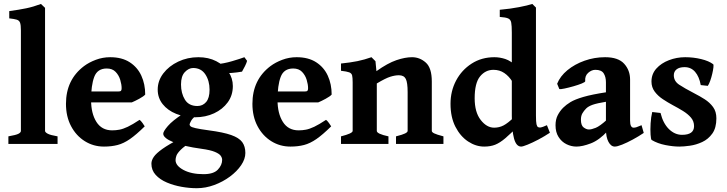

<svg xmlns="http://www.w3.org/2000/svg" viewBox="-20 -736 3716 982"><path d="M22.9 0V-38.6Q62.5 -45.4 74.7 -52Q86.9 -58.6 86.9 -66.4V-580.1Q86.9 -607.4 82.8 -619.4Q78.6 -631.3 65.9 -635.3Q53.2 -639.2 27.3 -642.1V-679.2Q77.6 -686 114.3 -693.6Q150.9 -701.2 189.5 -715.8L210.4 -695.8V-66.4Q210.4 -59.6 223.9 -52.2Q237.3 -44.9 274.4 -38.6V0Z M722.7 -252.4Q714.8 -243.2 691.9 -230.7Q668.9 -218.3 654.3 -212.4H373.5L374 -268.1H584.5Q595.2 -268.1 598.6 -271.5Q602.1 -274.9 602.1 -284.7Q602.1 -303.7 595 -327.4Q587.9 -351.1 571.3 -368.4Q554.7 -385.7 525.9 -385.7Q478 -385.7 461.9 -342.5Q445.8 -299.3 445.8 -225.1Q445.8 -155.8 473.1 -112.5Q500.5 -69.3 553.7 -69.3Q572.8 -69.3 591.1 -72.8Q609.4 -76.2 633.5 -87.6Q657.7 -99.1 693.8 -123Q699.7 -119.6 709 -106.7Q718.3 -93.8 720.2 -89.8Q677.2 -47.4 644.8 -24.9Q612.3 -2.4 581.3 5.6Q550.3 13.7 511.7 13.7Q458 13.7 413.8 -13.9Q369.6 -41.5 343.5 -90.8Q317.4 -140.1 317.4 -205.1Q317.4 -328.1 409.7 -397.9Q435.1 -417 470.2 -430.2Q505.4 -443.4 543.5 -443.4Q603.5 -443.4 643.3 -417.7Q683.1 -392.1 702.9 -348.9Q722.7 -305.7 722.7 -252.4Z M1234.9 46.4Q1234.9 77.1 1213.4 108.9Q1191.9 140.6 1156 167.2Q1120.1 193.8 1075.9 210.2Q1031.7 226.6 986.3 226.6Q949.2 226.6 908.9 219.5Q868.7 212.4 833.5 197.5Q798.3 182.6 776.4 158.7Q754.4 134.8 754.4 101.1Q754.4 84 766.6 66.2Q778.8 48.3 811 25.4Q843.3 2.4 902.8 -28.3Q902.8 -28.3 917.2 -27.3Q931.6 -26.4 946.3 -23.2Q960.9 -20 962.4 -13.7Q922.4 12.2 904.5 30Q886.7 47.9 882.3 60.3Q877.9 72.8 877.9 83Q877.9 111.3 918.2 133.1Q958.5 154.8 1021 154.8Q1072.3 154.8 1094.2 131.6Q1116.2 108.4 1116.2 81.5Q1116.2 71.3 1108.9 60.8Q1101.6 50.3 1078.9 40.8Q1056.2 31.2 1009.8 24.9Q919.9 12.7 867.4 -8.5Q814.9 -29.8 814.9 -52.2Q814.9 -64 838.6 -91.6Q862.3 -119.1 915.5 -153.8L1003.4 -161.6Q965.8 -133.8 957.8 -118.7Q949.7 -103.5 949.7 -99.6Q949.7 -94.7 954.6 -90.1Q959.5 -85.4 980.2 -80.6Q1001 -75.7 1048.3 -69.3Q1122.1 -59.6 1162.4 -45.4Q1202.6 -31.2 1218.8 -9.3Q1234.9 12.7 1234.9 46.4ZM1243.7 -424.8Q1241.7 -415.5 1233.2 -398.2Q1224.6 -380.9 1217.8 -369.6Q1192.9 -365.2 1165.3 -363Q1137.7 -360.8 1098.6 -362.3L1081.5 -406.7Q1125 -410.6 1167 -423.1Q1209 -435.5 1230 -443.4ZM1170.9 -295.9Q1170.9 -248.5 1144.8 -212.6Q1118.7 -176.8 1075 -156.5Q1031.2 -136.2 978.5 -136.2Q924.3 -136.2 880.9 -153.8Q837.4 -171.4 812 -203.4Q786.6 -235.4 786.6 -277.8Q786.6 -323.2 815.4 -360.8Q844.2 -398.4 891.6 -420.9Q939 -443.4 994.6 -443.4Q1046.4 -443.4 1085.9 -423.1Q1125.5 -402.8 1148.2 -369.4Q1170.9 -335.9 1170.9 -295.9ZM1051.8 -277.3Q1051.8 -322.8 1030.3 -355.5Q1008.8 -388.2 967.8 -388.2Q945.3 -388.2 925.5 -367.4Q905.8 -346.7 905.8 -304.2Q905.8 -258.8 925.8 -226.3Q945.8 -193.8 989.7 -193.8Q1016.6 -193.8 1034.2 -214.1Q1051.8 -234.4 1051.8 -277.3Z M1676.3 -252.4Q1668.5 -243.2 1645.5 -230.7Q1622.6 -218.3 1607.9 -212.4H1327.1L1327.6 -268.1H1538.1Q1548.8 -268.1 1552.2 -271.5Q1555.7 -274.9 1555.7 -284.7Q1555.7 -303.7 1548.6 -327.4Q1541.5 -351.1 1524.9 -368.4Q1508.3 -385.7 1479.5 -385.7Q1431.6 -385.7 1415.5 -342.5Q1399.4 -299.3 1399.4 -225.1Q1399.4 -155.8 1426.8 -112.5Q1454.1 -69.3 1507.3 -69.3Q1526.4 -69.3 1544.7 -72.8Q1563 -76.2 1587.2 -87.6Q1611.3 -99.1 1647.5 -123Q1653.3 -119.6 1662.6 -106.7Q1671.9 -93.8 1673.8 -89.8Q1630.9 -47.4 1598.4 -24.9Q1565.9 -2.4 1534.9 5.6Q1503.9 13.7 1465.3 13.7Q1411.6 13.7 1367.4 -13.9Q1323.2 -41.5 1297.1 -90.8Q1271 -140.1 1271 -205.1Q1271 -328.1 1363.3 -397.9Q1388.7 -417 1423.8 -430.2Q1459 -443.4 1497.1 -443.4Q1557.1 -443.4 1596.9 -417.7Q1636.7 -392.1 1656.5 -348.9Q1676.3 -305.7 1676.3 -252.4Z M2005.4 0V-38.6Q2038.6 -46.9 2051.8 -53.5Q2064.9 -60.1 2064.9 -66.4V-264.6Q2064.9 -314 2055.4 -332.5Q2045.9 -351.1 2020 -351.1Q2000.5 -351.1 1976.1 -343.5Q1951.7 -335.9 1907.2 -309.1V-66.4Q1907.2 -51.3 1966.8 -38.6V0H1724.1V-38.6Q1783.7 -53.7 1783.7 -66.4V-314.5Q1783.7 -338.9 1781 -350.1Q1778.3 -361.3 1766.1 -366Q1753.9 -370.6 1724.1 -374V-411.1Q1772 -416 1808.1 -423.3Q1844.2 -430.7 1879.9 -443.4L1900.4 -422.9L1905.3 -372.1Q1962.9 -413.1 2007.3 -428.2Q2051.8 -443.4 2087.4 -443.4Q2127 -443.4 2157.7 -416Q2188.5 -388.7 2188.5 -319.3V-66.4Q2188.5 -60.1 2200.4 -54Q2212.4 -47.9 2248 -38.6V0Z M2792.5 -57.1Q2764.6 -38.6 2733.6 -22.2Q2702.6 -5.9 2678.2 3.9Q2653.8 13.7 2645.5 13.7Q2620.1 13.7 2608.9 -28.1Q2597.7 -69.8 2597.7 -144V-569.8Q2597.7 -604 2594.7 -620.1Q2591.8 -636.2 2578.9 -641.8Q2565.9 -647.5 2536.1 -649.4V-686Q2590.8 -690.9 2634.8 -699.5Q2678.7 -708 2702.6 -715.8L2721.2 -697.3V-145Q2721.2 -112.3 2723.9 -100.6Q2726.6 -88.9 2731.9 -85.9Q2737.3 -83 2745.4 -84Q2753.4 -85 2777.3 -95.7ZM2631.3 -92.3Q2591.3 -51.8 2564 -28.6Q2536.6 -5.4 2512.5 4.2Q2488.3 13.7 2456.5 13.7Q2413.6 13.7 2374 -12.5Q2334.5 -38.6 2309.3 -87.6Q2284.2 -136.7 2284.2 -205.1Q2284.2 -270 2312.7 -324Q2341.3 -377.9 2392.1 -410.6Q2442.9 -443.4 2508.8 -443.4Q2536.1 -443.4 2564.2 -434.3Q2592.3 -425.3 2627.9 -392.6Q2627.9 -364.7 2621.8 -345.5Q2615.7 -326.2 2601.1 -317.4Q2583.5 -346.2 2559.3 -362.5Q2535.2 -378.9 2503.9 -378.9Q2462.9 -378.9 2435.3 -345.2Q2407.7 -311.5 2407.7 -233.4Q2407.7 -162.1 2438.5 -122.6Q2469.2 -83 2507.3 -83Q2533.2 -83 2555.4 -94.5Q2577.6 -106 2609.9 -137.2Q2613.8 -135.3 2618.7 -125.2Q2623.5 -115.2 2627.2 -105Q2630.9 -94.7 2631.3 -92.3Z M3272.5 -56.2Q3246.6 -38.6 3216.8 -22.5Q3187 -6.3 3161.9 3.7Q3136.7 13.7 3124.5 13.7Q3105 13.7 3092 -10.5Q3079.1 -34.7 3079.1 -75.7V-314.9Q3079.1 -342.8 3067.6 -360.8Q3056.2 -378.9 3024.9 -378.9Q3005.9 -378.9 2988.3 -363.5Q2970.7 -348.1 2973.1 -320.8Q2973.6 -316.4 2955.8 -309.1Q2938 -301.8 2913.1 -294.7Q2888.2 -287.6 2867.2 -283.2Q2846.2 -278.8 2840.8 -280.3L2829.6 -307.6Q2844.7 -346.2 2882.1 -377Q2919.4 -407.7 2969.7 -425.5Q3020 -443.4 3074.7 -443.4Q3142.1 -443.4 3172.4 -409.9Q3202.6 -376.5 3202.6 -329.1V-119.1Q3202.6 -83 3220.7 -83Q3227.5 -83 3235.4 -85.4Q3243.2 -87.9 3261.2 -95.7ZM3083.5 -216.3Q3033.2 -208 3011.2 -200.2Q2989.3 -192.4 2978 -181.2Q2965.8 -168.9 2958.5 -156Q2951.2 -143.1 2951.2 -124Q2951.2 -94.2 2965.3 -84Q2979.5 -73.7 2991.7 -73.7Q3005.9 -73.7 3026.9 -82.3Q3047.9 -90.8 3083.5 -123L3087.4 -65.4Q3044.4 -19 3001.7 -2.7Q2959 13.7 2928.2 13.7Q2901.9 13.7 2877.2 1.5Q2852.5 -10.7 2836.9 -35.2Q2821.3 -59.6 2821.3 -95.2Q2821.3 -125 2832.5 -146.7Q2843.8 -168.5 2860.4 -185.1Q2875.5 -200.2 2897.9 -213.9Q2920.4 -227.5 2963.6 -240.2Q3006.8 -252.9 3083.5 -264.6Z M3644 -130.9Q3644 -82 3623.3 -53Q3602.5 -23.9 3571.3 -9.5Q3540 4.9 3508.3 9.3Q3476.6 13.7 3454.6 13.7Q3422.9 13.7 3383.1 5.9Q3343.3 -2 3313 -20Q3309.1 -22.5 3307.4 -47.4Q3305.7 -72.3 3307.6 -105Q3309.6 -137.7 3315.9 -163.1L3358.4 -158.2Q3371.1 -105.5 3401.1 -75.9Q3431.2 -46.4 3468.3 -46.4Q3529.8 -46.4 3529.8 -90.8Q3529.8 -115.7 3514.2 -134.3Q3498.5 -152.8 3473.6 -168.2Q3448.7 -183.6 3420.9 -198.2Q3395.5 -211.9 3370.4 -228.5Q3345.2 -245.1 3328.6 -267.3Q3312 -289.6 3312 -318.8Q3312 -357.4 3336.9 -385.3Q3361.8 -413.1 3401.4 -428.2Q3440.9 -443.4 3484.4 -443.4Q3526.9 -443.4 3566.2 -433.8Q3605.5 -424.3 3627.4 -407.7Q3630.4 -405.8 3628.9 -391.8Q3627.4 -377.9 3623 -359.1Q3618.7 -340.3 3612.5 -323Q3606.4 -305.7 3600.1 -296.9L3564 -300.8Q3556.2 -344.2 3535.2 -368.4Q3514.2 -392.6 3481.4 -392.6Q3454.6 -392.6 3440.4 -381.3Q3426.3 -370.1 3426.3 -351.1Q3426.3 -321.3 3453.1 -303.2Q3480 -285.2 3531.7 -258.3Q3558.6 -244.6 3584.2 -228.3Q3609.9 -211.9 3627 -188.7Q3644 -165.5 3644 -130.9Z"/></svg>

Font: Namdhinggo ExtraBold
Style: Regular
Weight: 800
Designer: Victor Gaultney
Foundry: SIL International
Version: Version 3.001